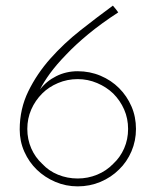

<svg xmlns="http://www.w3.org/2000/svg" viewBox="-20 -654 560 682"><path d="M130 -72Q105 -95 91 -127Q77 -159 77 -196Q77 -233 91 -265Q105 -297 130 -322Q153 -345 186 -359Q219 -373 256 -373Q292 -373 325 -359Q358 -345 382 -322Q407 -297 421 -265Q435 -233 435 -196Q435 -159 421 -127Q407 -95 382 -72Q358 -47 325 -33.5Q292 -20 256 -20Q219 -20 186 -33.5Q153 -47 130 -72ZM403 -52Q431 -79 447 -116.5Q463 -154 463 -196Q463 -239 447 -276Q431 -313 403 -341Q375 -369 337 -385Q299 -401 256 -401Q215 -401 180 -383.5Q145 -366 122 -336Q135 -362 157.5 -393Q180 -424 215 -460Q248 -495 294 -533Q340 -571 400 -610Q396 -616 391 -622Q386 -628 381 -634Q325 -593 266 -546.5Q207 -500 159 -446Q111 -392 80.5 -329.5Q50 -267 50 -194Q50 -152 66.5 -115Q83 -78 111 -51Q139 -24 176.5 -8Q214 8 256 8Q299 8 337 -8Q375 -24 403 -52Z"/></svg>

Font: Josefin Slab Thin Light
Style: Regular
Weight: 300
Version: Version 2.000